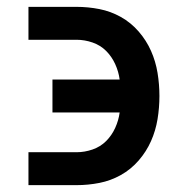

<svg xmlns="http://www.w3.org/2000/svg" viewBox="-20 -540 540 560"><path d="M63 0V-96H203Q227 -96 250 -104Q273 -112 289.5 -128.5Q306 -145 316 -167Q326 -189 329 -212H133V-308H329Q326 -331 316 -353Q306 -375 289.5 -391.5Q273 -408 250 -416Q227 -424 203 -424H63V-520H203Q237 -520 270 -513.5Q303 -507 332.5 -490.5Q362 -474 384.5 -448Q407 -422 420.5 -391.5Q434 -361 439.5 -327.5Q445 -294 445 -260Q445 -226 439.5 -192.5Q434 -159 420.5 -128.5Q407 -98 384.5 -72Q362 -46 332.5 -29.5Q303 -13 270 -6.5Q237 0 203 0Z"/></svg>

Font: Iosevka Curly Slab
Style: Bold
Weight: 700
Monospace: yes
Designer: Belleve Invis
Foundry: Belleve Invis
Version: Version 22.1.2; ttfautohint (v1.8.4)